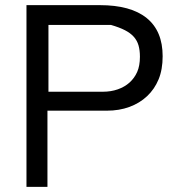

<svg xmlns="http://www.w3.org/2000/svg" viewBox="-20 -727 707 747"><path d="M612.8 -508.3Q612.8 -456.1 596.9 -418Q581.1 -379.9 552.2 -352.8Q523.4 -325.7 483.6 -311Q443.8 -296.4 396 -296.4H164.6V0H83V-707H368.2Q488.8 -707 550.8 -656.7Q612.8 -606.4 612.8 -508.3ZM524.4 -506.3Q524.4 -531.7 518.8 -550.8Q513.2 -569.8 500.2 -584.2Q487.3 -598.6 465.8 -609.6Q444.3 -620.6 412.1 -629.9H168.5V-370.1H379.9Q411.6 -370.1 438.2 -379.4Q464.8 -388.7 483.9 -405.8Q502.9 -422.9 513.7 -447Q524.4 -471.2 524.4 -506.3Z"/></svg>

Font: Saysettha OT
Style: Regular
Weight: 400
Designer: John M. Durdin and Silvain Dupertuis
Foundry: Lao Script for Windows
Version: Version 2.000